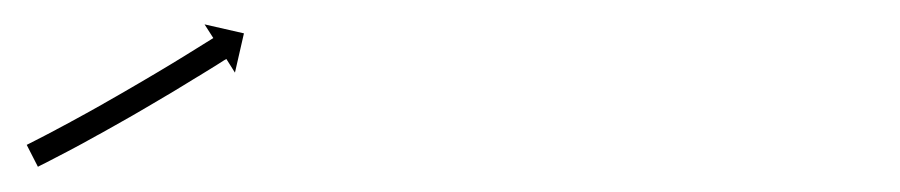

<svg xmlns="http://www.w3.org/2000/svg" viewBox="-20 -140 731 156"><path d="M3.5 -23.2C2.9 -22.9 2.3 -22.6 1.7 -22.3L10.8 -4.5C11.3 -4.8 11.9 -5.1 12.5 -5.4L12.5 -5.4L12.5 -5.4C14.2 -6.2 15.8 -7 17.5 -7.9L17.5 -7.9L17.5 -7.9C20.1 -9.2 22.6 -10.5 25.2 -11.9L25.2 -11.9L25.2 -11.9C28.6 -13.6 31.9 -15.4 35.2 -17.1L35.2 -17.1L35.2 -17.1C39.1 -19.2 43.1 -21.3 47 -23.4L47 -23.4L47 -23.4C51.4 -25.8 55.7 -28.2 60 -30.6L60.1 -30.6L60.1 -30.6C64.7 -33.2 69.3 -35.8 74 -38.4L74 -38.4L74 -38.4C78.8 -41.1 83.5 -43.8 88.3 -46.5L88.3 -46.5L88.3 -46.5C93 -49.3 97.8 -52 102.5 -54.8L102.5 -54.8L102.5 -54.8C107.1 -57.5 111.7 -60.2 116.2 -62.9L116.2 -62.9L116.3 -62.9C120.5 -65.5 124.8 -68 129 -70.6L129 -70.6L129 -70.6C132.8 -72.9 136.6 -75.2 140.4 -77.6L140.4 -77.6L140.5 -77.6C143.7 -79.5 146.9 -81.5 150.1 -83.5L150.1 -83.5L150.1 -83.5C152.5 -85 155 -86.6 157.5 -88.1C159 -89.1 160.6 -90.1 162.2 -91.1C162.8 -91.4 163.3 -91.8 163.9 -92.1L170.9 -81L178.2 -112.9L146.2 -120.2L153.3 -109.1C152.7 -108.7 152.1 -108.4 151.6 -108C150 -107 148.4 -106.1 146.9 -105.1C144.4 -103.5 142 -102 139.5 -100.5L139.5 -100.5L139.5 -100.5C136.4 -98.5 133.2 -96.6 130 -94.6L130 -94.6L130 -94.6C126.2 -92.3 122.4 -90 118.7 -87.7L118.7 -87.7L118.7 -87.7C114.5 -85.2 110.2 -82.6 106 -80.1L106 -80.1L106 -80.1C101.5 -77.4 96.9 -74.7 92.4 -72.1L92.4 -72.1L92.4 -72.1C87.7 -69.3 83 -66.6 78.3 -63.9L78.3 -63.9L78.3 -63.9C73.6 -61.2 68.9 -58.5 64.1 -55.8L64.1 -55.8L64.2 -55.8C59.6 -53.2 55 -50.6 50.4 -48.1L50.4 -48.1L50.4 -48.1C46.1 -45.7 41.8 -43.4 37.4 -41L37.5 -41L37.5 -41C33.6 -38.9 29.7 -36.9 25.8 -34.8L25.8 -34.8L25.9 -34.8C22.6 -33.1 19.3 -31.3 16 -29.6L16 -29.6L16 -29.6C13.5 -28.3 10.9 -27 8.4 -25.7L8.4 -25.7L8.4 -25.7C6.8 -24.9 5.1 -24 3.5 -23.2L3.5 -23.2Z"/></svg>

Font: FRB American Cursive Just Arrows Semibold
Style: Italic
Weight: 600
Italic angle: -25°
Version: Version 2.0;Modular Font Editor K font №1